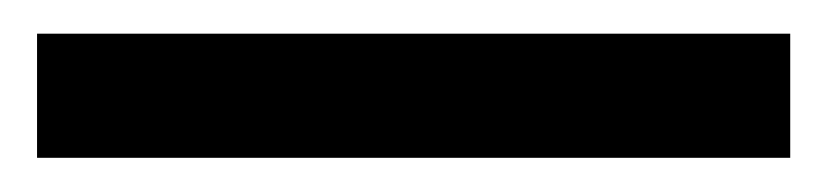

<svg xmlns="http://www.w3.org/2000/svg" viewBox="-20 -20 491 114"><path d="M449.2 73.7H2V0H449.2Z"/></svg>

Font: Roboto-ThirdPerson-AD3FC
Style: ThirdPerson-AD3FC
Weight: 400
Designer: Google
Version: Version 2.137; 2017